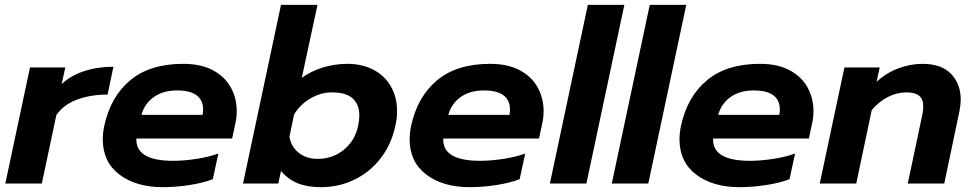

<svg xmlns="http://www.w3.org/2000/svg" viewBox="-20 -759 4023 794"><path d="M104 -480H250L235 -411Q271 -446 327 -464.5Q383 -483 449 -483L425 -368Q355 -368 298.5 -347Q242 -326 213 -283L153 0H2Z M405 -183Q405 -208 411 -238Q437 -359 518.5 -427Q600 -495 738 -495Q811 -495 860.5 -468.5Q910 -442 934.5 -397.5Q959 -353 959 -299Q959 -273 953 -247L940 -186H544Q540 -94 696 -94Q742 -94 793 -102Q844 -110 883 -124L860 -18Q822 -3 765 6Q708 15 653 15Q543 15 474 -37Q405 -89 405 -183ZM818 -284Q820 -298 820 -305Q820 -385 712 -385Q655 -385 616.5 -358Q578 -331 565 -284Z M1142 -52 1131 0H985L1142 -739H1293L1228 -437Q1266 -465 1315.5 -480Q1365 -495 1416 -495Q1477 -495 1523.5 -471Q1570 -447 1596 -402.5Q1622 -358 1622 -300Q1622 -268 1615 -239Q1599 -163 1555 -105.5Q1511 -48 1446.5 -16.5Q1382 15 1307 15Q1251 15 1211.5 -1Q1172 -17 1142 -52ZM1461 -239Q1466 -264 1466 -281Q1466 -327 1438.5 -352Q1411 -377 1353 -377Q1306 -377 1263 -351.5Q1220 -326 1196 -285L1177 -194Q1184 -152 1215.5 -127Q1247 -102 1294 -102Q1355 -102 1401.5 -139.5Q1448 -177 1461 -239Z M1674 -183Q1674 -208 1680 -238Q1706 -359 1787.5 -427Q1869 -495 2007 -495Q2080 -495 2129.5 -468.5Q2179 -442 2203.5 -397.5Q2228 -353 2228 -299Q2228 -273 2222 -247L2209 -186H1813Q1809 -94 1965 -94Q2011 -94 2062 -102Q2113 -110 2152 -124L2129 -18Q2091 -3 2034 6Q1977 15 1922 15Q1812 15 1743 -37Q1674 -89 1674 -183ZM2087 -284Q2089 -298 2089 -305Q2089 -385 1981 -385Q1924 -385 1885.5 -358Q1847 -331 1834 -284Z M2411 -739H2562L2405 0H2254Z M2667 -739H2818L2661 0H2510Z M2790 -183Q2790 -208 2796 -238Q2822 -359 2903.5 -427Q2985 -495 3123 -495Q3196 -495 3245.5 -468.5Q3295 -442 3319.5 -397.5Q3344 -353 3344 -299Q3344 -273 3338 -247L3325 -186H2929Q2925 -94 3081 -94Q3127 -94 3178 -102Q3229 -110 3268 -124L3245 -18Q3207 -3 3150 6Q3093 15 3038 15Q2928 15 2859 -37Q2790 -89 2790 -183ZM3203 -284Q3205 -298 3205 -305Q3205 -385 3097 -385Q3040 -385 3001.5 -358Q2963 -331 2950 -284Z M3472 -480H3618L3605 -421Q3646 -458 3695.5 -476.5Q3745 -495 3795 -495Q3873 -495 3913 -453.5Q3953 -412 3953 -347Q3953 -328 3948 -301L3885 0H3734L3794 -284Q3798 -301 3798 -319Q3798 -349 3781 -363Q3764 -377 3728 -377Q3690 -377 3653 -358.5Q3616 -340 3585 -304L3521 0H3370Z"/></svg>

Font: Prompt SemiBold
Style: Italic
Weight: 600
Italic angle: -12°
Designer: Katatrad Team
Foundry: CadsonDemak
Version: Version 1.001